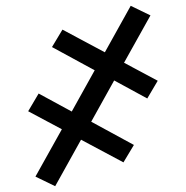

<svg xmlns="http://www.w3.org/2000/svg" viewBox="-20 -483 640 661"><path d="M170 158 102 125 193 -38 77 -100 113 -161 227 -99 306 -241 159 -321 195 -381 341 -303 430 -463 498 -430 407 -267 523 -205 487 -144 373 -206 294 -64 441 16 405 76 259 -2Z"/></svg>

Font: Iosevka Etoile
Style: Regular
Weight: 400
Designer: Belleve Invis
Foundry: Belleve Invis
Version: Version 33.2.4